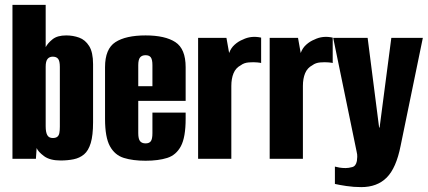

<svg xmlns="http://www.w3.org/2000/svg" viewBox="-20 -650 1751 786"><path d="M228 7Q184 7 160 -11Q136 -29 130 -44L127 0H31V-630H167V-457Q176 -474 195.5 -489.5Q215 -505 251 -505Q279 -505 304 -496Q329 -487 345 -461.5Q361 -436 361 -387V-150Q361 -96 351.5 -64.5Q342 -33 324 -18Q306 -3 281.5 2Q257 7 228 7ZM196 -85Q208 -85 214.5 -90Q221 -95 223 -105.5Q225 -116 225 -132V-376Q225 -400 218 -409Q211 -418 196 -418Q182 -418 174.5 -408.5Q167 -399 167 -377V-133Q167 -109 173.5 -97Q180 -85 196 -85Z M576 8Q524 8 487 -3.5Q450 -15 430 -51.5Q410 -88 410 -163V-375Q410 -450 452.5 -477.5Q495 -505 576 -505Q656 -505 698 -477.5Q740 -450 740 -375V-237H546V-105Q546 -81 553.5 -72Q561 -63 576 -63Q591 -63 597.5 -72Q604 -81 604 -105V-189H740V-164Q740 -88 720.5 -51.5Q701 -15 664.5 -3.5Q628 8 576 8ZM546 -297H604V-383Q604 -406 597.5 -415Q591 -424 576 -424Q561 -424 553.5 -415Q546 -406 546 -383Z M791 0V-495H907L918 -433Q925 -453 940.5 -467Q956 -481 974 -488Q1008 -505 1049 -496V-392Q1048 -393 1033 -394.5Q1018 -396 998.5 -394.5Q979 -393 966 -383Q945 -372 936 -350Q927 -328 927 -298V0Z M1084 0V-495H1200L1211 -433Q1218 -453 1233.5 -467Q1249 -481 1267 -488Q1301 -505 1342 -496V-392Q1341 -393 1326 -394.5Q1311 -396 1291.5 -394.5Q1272 -393 1259 -383Q1238 -372 1229 -350Q1220 -328 1220 -298V0Z M1459 116Q1428 116 1398 111.5Q1368 107 1351 103V32Q1358 34 1369.5 36Q1381 38 1395 38Q1407 38 1422 34Q1437 30 1441 9Q1442 1 1442.5 -8Q1443 -17 1440 -29L1344 -495H1485L1532 -128H1534L1582 -495H1711L1620 -53Q1602 38 1563 77Q1524 116 1459 116Z"/></svg>

Font: Alumni Sans ExtraBold
Style: Regular
Weight: 800
Designer: Robert E. Leuschke
Foundry: Robert E. Leuschke
Version: Version 1.018